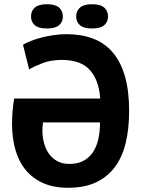

<svg xmlns="http://www.w3.org/2000/svg" viewBox="-20 -876 670 910"><path d="M37 0ZM184 -296Q181 -276 181 -258Q181 -227 188.5 -198.5Q196 -170 211.5 -148Q227 -126 251 -112.5Q275 -99 309 -99Q379 -99 416.5 -149Q454 -199 454 -296ZM455 -409Q449 -496 406 -544Q363 -592 273 -592Q221 -592 181 -576.5Q141 -561 118 -547L89 -664Q104 -673 126.5 -682Q149 -691 176.5 -698Q204 -705 234.5 -709.5Q265 -714 296 -714Q365 -714 420 -693.5Q475 -673 513.5 -628.5Q552 -584 572 -515Q592 -446 592 -350Q592 -265 575.5 -197.5Q559 -130 523.5 -83Q488 -36 433.5 -11Q379 14 303 14Q235 14 185 -8Q135 -30 102 -70Q69 -110 53 -166Q37 -222 37 -290Q37 -318 39.5 -347.5Q42 -377 47 -409ZM127 -798Q127 -824 145 -840Q163 -856 203 -856Q242 -856 260 -840Q278 -824 278 -798Q278 -772 260 -756.5Q242 -741 203 -741Q163 -741 145 -756.5Q127 -772 127 -798ZM341 -798Q341 -824 359 -840Q377 -856 416 -856Q456 -856 474 -840Q492 -824 492 -798Q492 -772 474 -756.5Q456 -741 416 -741Q377 -741 359 -756.5Q341 -772 341 -798Z"/></svg>

Font: PT Sans
Style: Bold
Weight: 700
Version: Version 2.003W OFL; ttfautohint (v1.6)